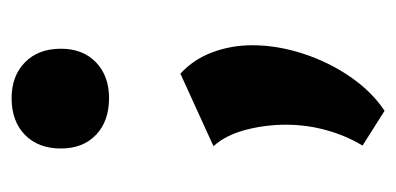

<svg xmlns="http://www.w3.org/2000/svg" viewBox="-196 -270 683 331"><g transform="rotate(-90 145.5 -104.5)"><path d="M120 217 60 179Q77 151 86.5 117Q96 83 96 47Q96 11 87 -23Q78 -57 59 -78L184 -135Q209 -112 221 -79.5Q233 -47 233 -11Q233 32 218.5 76.5Q204 121 178.5 158Q153 195 120 217ZM142 -258Q102 -258 78.5 -280.5Q55 -303 55 -341Q55 -380 78.5 -403Q102 -426 142 -426Q180 -426 203.5 -403Q227 -380 227 -341Q227 -303 203.5 -280.5Q180 -258 142 -258Z"/></g></svg>

Font: Ysabeau Office ExtraBold
Style: Regular
Weight: 800
Designer: Christian Thalmann (Catharsis Fonts)
Version: Version 2.001;gftools[0.9.30]; featfreeze: tnum,lnum,ss02